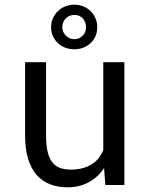

<svg xmlns="http://www.w3.org/2000/svg" viewBox="-20 -796 640 826"><path d="M433.1 0H515.1V-528.3H424.3V-149.4Q417 -132.3 406 -117.9Q395 -103.5 380.4 -93.3Q362.8 -80.6 338.9 -73.5Q314.9 -66.4 284.7 -66.4Q258.8 -66.4 239 -73.2Q219.2 -80.1 205.6 -97.2Q191.9 -113.8 185.1 -142.1Q178.2 -170.4 178.2 -213.4V-528.3H87.9V-214.4Q87.9 -155.3 100.8 -113Q113.8 -70.8 137.7 -43.5Q161.6 -16.1 195.3 -3.2Q229 9.8 270.5 9.8Q322.3 9.8 361.8 -12Q401.4 -33.7 427.7 -72.8ZM199.7 -678.7Q199.7 -657.7 207.8 -640.1Q215.8 -622.6 229.5 -610.4Q242.7 -597.7 261 -590.8Q279.3 -584 299.8 -584Q320.3 -584 338.1 -590.8Q356 -597.7 369.6 -610.4Q382.8 -622.6 390.6 -640.1Q398.4 -657.7 398.4 -678.7Q398.4 -699.7 390.6 -717.5Q382.8 -735.4 369.6 -748.5Q356 -761.2 338.1 -768.6Q320.3 -775.9 299.8 -775.9Q279.3 -775.9 261 -768.6Q242.7 -761.2 229.5 -748.5Q215.8 -735.4 207.8 -717.5Q199.7 -699.7 199.7 -678.7ZM248 -678.7Q248 -690.9 252.4 -700.9Q256.8 -710.9 264.2 -718.3Q271 -724.6 280.3 -728.3Q289.6 -731.9 299.8 -731.9Q310.5 -731.9 319.6 -728.3Q328.6 -724.6 335.4 -717.8Q342.3 -710.4 346.2 -700.4Q350.1 -690.4 350.1 -678.7Q350.1 -667.5 346.2 -658.2Q342.3 -648.9 335.4 -642.1Q328.6 -635.3 319.6 -631.3Q310.5 -627.4 299.8 -627.4Q289.1 -627.4 279.8 -631.3Q270.5 -635.3 263.7 -642.6Q256.3 -649.4 252.2 -658.7Q248 -668 248 -678.7Z"/></svg>

Font: RobotoMono Nerd Font
Style: Regular
Weight: 400
Monospace: yes
Designer: Google
Version: Version 3.000;Nerd Fonts 3.2.1